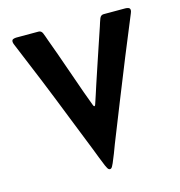

<svg xmlns="http://www.w3.org/2000/svg" viewBox="-104 -778 826 879"><g transform="rotate(-15 309.5 -338.5)"><path d="M156.7 -684.6Q169.4 -684.6 175.3 -671.4Q179.2 -663.1 182.1 -653.6Q185.1 -644 188.5 -635.3L214.8 -563Q238.8 -496.6 261.7 -429.4Q284.7 -362.3 309.6 -296.4Q310.1 -294.9 311.8 -291.7Q313.5 -288.6 315.4 -288.6Q317.9 -288.6 319.3 -291.7Q320.8 -294.9 321.3 -296.4Q328.6 -317.4 335.4 -338.9Q342.3 -360.4 349.1 -381.3Q364.3 -426.8 379.4 -472.2Q394.5 -517.6 409.7 -562.5L434.1 -634.8Q437 -643.6 439.9 -653.1Q442.9 -662.6 446.3 -670.9Q452.1 -684.6 465.3 -684.6H568.4Q575.7 -684.6 583 -681.9Q590.3 -679.2 590.3 -669.9Q590.3 -664.6 586.9 -656.7Q548.3 -564 510.5 -470.9Q472.7 -377.9 435.5 -284.2L361.3 -97.7Q353.5 -76.7 345.5 -55.9Q337.4 -35.2 328.6 -14.6Q326.7 -10.3 321.8 -1Q316.9 8.3 310.1 8.3Q303.2 8.3 298.3 -1Q293.5 -10.3 291.5 -14.6Q282.7 -35.2 274.9 -55.9Q267.1 -76.7 258.8 -97.7L192.9 -263.7Q154.3 -362.3 114.3 -460.7Q74.2 -559.1 33.2 -656.7Q29.8 -664.6 29.8 -670.4Q29.8 -679.7 37.1 -682.1Q44.4 -684.6 51.3 -684.6Z"/></g></svg>

Font: Belanosima
Style: Regular
Weight: 400
Designer: The DocRepair Project, Santiago Orozco
Foundry: Google
Version: Version 2.000